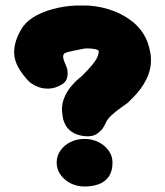

<svg xmlns="http://www.w3.org/2000/svg" viewBox="-20 -676 600 698"><path d="M287 -181Q257 -185 240.5 -197Q224 -209 217 -223.5Q210 -238 208.5 -248.5Q207 -259 207 -259Q202 -289 211.5 -315Q221 -341 239 -362.5Q257 -384 277 -399Q303 -425 316 -441Q329 -457 334 -468.5Q339 -480 339 -491Q335 -496 322.5 -498Q310 -500 297.5 -500Q285 -500 280 -498Q264 -495 244 -491Q224 -487 216 -483Q209 -478 209.5 -469.5Q210 -461 214.5 -450.5Q219 -440 224 -427Q224 -427 225.5 -416.5Q227 -406 223.5 -392Q220 -378 205 -369Q181 -355 159.5 -354Q138 -353 121.5 -359Q105 -365 96 -371.5Q87 -378 87 -378Q33 -434 31.5 -481.5Q30 -529 64 -580Q83 -605 116.5 -622Q150 -639 192.5 -648Q235 -657 280 -656Q327 -657 374.5 -642.5Q422 -628 460 -598.5Q498 -569 516 -524Q523 -505 527 -481.5Q531 -458 526.5 -430.5Q522 -403 503 -371Q484 -339 444 -302Q405 -275 386.5 -258Q368 -241 364 -228Q364 -228 357 -215Q350 -202 333 -190Q316 -178 287 -181ZM287 2Q259 2 236 -10Q213 -22 199.5 -41.5Q186 -61 186 -85Q186 -109 199.5 -128.5Q213 -148 236 -159.5Q259 -171 287 -171Q315 -171 338 -159.5Q361 -148 375 -128.5Q389 -109 389 -85Q389 -53 375 -33.5Q361 -14 338 -6Q315 2 287 2Z"/></svg>

Font: Sour Gummy Black
Style: Regular
Weight: 900
Version: Version 1.000